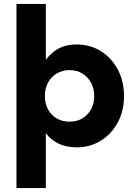

<svg xmlns="http://www.w3.org/2000/svg" viewBox="-20 -740 703 980"><path d="M64 220V-720H214V-435Q230 -456 251.5 -474Q273 -492 302.5 -502.5Q332 -513 372 -513Q441 -513 495.5 -478.5Q550 -444 581.5 -384.5Q613 -325 613 -249Q613 -174 581 -115Q549 -56 494.5 -22Q440 12 372 12Q318 12 279 -7Q240 -26 214 -60V220ZM335 -119Q372 -119 400 -135.5Q428 -152 444.5 -181.5Q461 -211 461 -249Q461 -288 444.5 -318Q428 -348 400 -365Q372 -382 335 -382Q298 -382 269.5 -365Q241 -348 225 -318Q209 -288 209 -250Q209 -212 225 -182Q241 -152 269.5 -135.5Q298 -119 335 -119Z"/></svg>

Font: DM Sans 18pt Black
Style: Regular
Weight: 900
Designer: Colophon Foundry, Jonny Pinhorn
Foundry: Colophon Foundry
Version: Version 4.004;gftools[0.9.30]